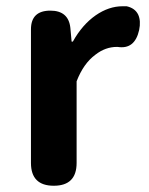

<svg xmlns="http://www.w3.org/2000/svg" viewBox="-20 -594 476 614"><path d="M152 0Q79 0 79 -73V-280V-500Q79 -560 141 -560Q199 -560 205 -505L209 -461H213Q243 -515 286 -545Q328 -574 372 -574Q379 -574 385 -574Q412 -568 422 -547Q431 -527 425 -498Q411 -435 356 -444Q355 -444 354 -444Q317 -444 285 -419Q247 -391 225 -334V-73Q225 0 152 0Z"/></svg>

Font: GenSenRounded JP B
Style: Regular
Weight: 700
Version: Version 1.501;PS 1;hotconv 16.6.51;makeotf.lib2.5.65220